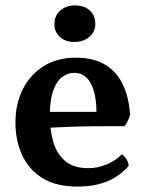

<svg xmlns="http://www.w3.org/2000/svg" viewBox="-20 -680 537 709"><path d="M266 9Q187 9 136.5 -22.5Q86 -54 61.5 -108Q37 -162 37 -227Q37 -296 64 -350Q91 -404 141 -435.5Q191 -467 259 -467Q328 -467 371 -439.5Q414 -412 435.5 -364Q457 -316 460 -256Q454 -231 439 -214Q417 -214 381.5 -214Q346 -214 304 -213.5Q262 -213 218.5 -211Q175 -209 136 -207V-267H336Q336 -334 315 -372.5Q294 -411 254 -411Q230 -411 209.5 -395.5Q189 -380 176.5 -345.5Q164 -311 164 -252Q164 -201 176.5 -157Q189 -113 220 -86Q251 -59 306 -59Q340 -59 373 -72.5Q406 -86 430 -110Q439 -105 447 -92Q455 -79 455 -67Q419 -27 372.5 -9Q326 9 266 9ZM254 -525Q222 -525 201.5 -543.5Q181 -562 181 -590Q181 -623 203 -641.5Q225 -660 256 -660Q291 -660 311.5 -641.5Q332 -623 332 -591Q332 -563 310 -544Q288 -525 254 -525Z"/></svg>

Font: Vollkorn SemiBold
Style: Regular
Weight: 600
Designer: Friedrich Althausen
Foundry: Friedrich Althausen
Version: Version 5.000